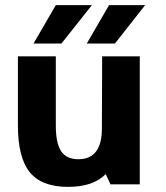

<svg xmlns="http://www.w3.org/2000/svg" viewBox="-20 -720 647 750"><path d="M410 0 411 -1 393 -40Q344 10 246 10Q143 10 96.5 -47Q50 -104 50 -230V-500H198V-230Q198 -160 219 -129Q240 -98 286 -98Q378 -98 378 -218L379 -500H526V0ZM198 -700H339L220 -550H111ZM406 -700H547L429 -550H319Z"/></svg>

Font: Fivo Sans
Style: Regular
Weight: 700
Designer: Alexander Slobzheninov
Foundry: Alexander Slobzheninov
Version: 1.0